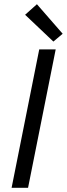

<svg xmlns="http://www.w3.org/2000/svg" viewBox="-20 -890 317 910"><path d="M99 -820 233 -693 277 -730 155 -870ZM166 -656 35 0H113L244 -656Z"/></svg>

Font: Cambridge Sans Italic
Style: Regular
Weight: 400
Italic angle: -11°
Version: Version 2.000;PS 002.000;hotconv 1.0.88;makeotf.lib2.5.64775